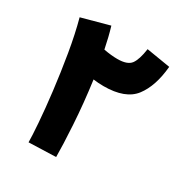

<svg xmlns="http://www.w3.org/2000/svg" viewBox="-163 -809 885 934"><g transform="rotate(30 279.5 -341.5)"><path d="M281 0Q281 -64 274 -178.5Q267 -293 250 -418Q278 -414 308 -414Q430 -414 479 -478Q528 -542 538 -655L404 -677Q395 -614 375.5 -588Q356 -562 300 -562Q266 -562 223 -570Q210 -635 194 -688L40 -646Q62 -565 78.5 -466.5Q95 -368 106.5 -272.5Q118 -177 123.5 -102.5Q129 -28 129 5Z"/></g></svg>

Font: Noto Sans Arabic Extra
Style: Regular
Weight: 800
Designer: Nadine Chahine - Monotype Design Team
Foundry: Monotype Imaging Inc.
Version: Version 1.902